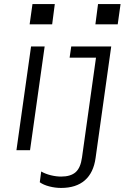

<svg xmlns="http://www.w3.org/2000/svg" viewBox="-20 -740 640 946"><path d="M61 0 133 -511H200L128 0ZM126 -620 140 -720H250L237 -620ZM281 186Q252 186 223 178.5Q194 171 176 158L183 105Q204 117 230.5 123.5Q257 130 281 130Q328 130 352.5 108.5Q377 87 384 36L453 -456H323L331 -511H528L451 38Q441 111 398 148.5Q355 186 281 186ZM450 -620 463 -720H574L560 -620Z"/></svg>

Font: Chivo Mono Medium ExtraLight
Style: Italic
Weight: 250
Italic angle: -8.05°
Monospace: yes
Version: Version 1.008